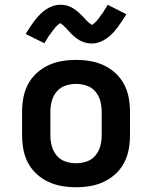

<svg xmlns="http://www.w3.org/2000/svg" viewBox="-20 -780 640 808"><path d="M300 8Q270 8 240.5 3Q211 -2 184 -14.5Q157 -27 134.5 -47.5Q112 -68 98 -94.5Q84 -121 78.5 -150.5Q73 -180 73 -210V-310Q73 -340 78.5 -369.5Q84 -399 98 -425.5Q112 -452 134.5 -472.5Q157 -493 184 -505.5Q211 -518 240.5 -523Q270 -528 300 -528Q330 -528 359.5 -523Q389 -518 416 -505.5Q443 -493 465.5 -472.5Q488 -452 502 -425.5Q516 -399 521.5 -369.5Q527 -340 527 -310V-210Q527 -180 521.5 -150.5Q516 -121 502 -94.5Q488 -68 465.5 -47.5Q443 -27 416 -14.5Q389 -2 359.5 3Q330 8 300 8ZM300 -93Q323 -93 345 -100.5Q367 -108 381.5 -125.5Q396 -143 402 -165Q408 -187 408 -210V-310Q408 -333 402 -355Q396 -377 381.5 -394.5Q367 -412 345 -419.5Q323 -427 300 -427Q277 -427 255 -419.5Q233 -412 218.5 -394.5Q204 -377 198 -355Q192 -333 192 -310V-210Q192 -187 198 -165Q204 -143 218.5 -125.5Q233 -108 255 -100.5Q277 -93 300 -93ZM366 -597Q361 -597 355.5 -597.5Q350 -598 345 -599Q340 -600 335.5 -601.5Q331 -603 326 -605Q321 -607 316.5 -609.5Q312 -612 308.5 -614.5Q305 -617 300 -620.5Q295 -624 291 -627.5Q287 -631 283.5 -634.5Q280 -638 276.5 -641.5Q273 -645 270 -648.5Q267 -652 263 -656.5Q259 -661 255 -664.5Q251 -668 248 -671.5Q245 -675 240 -678Q235 -681 234 -683Q233 -682 230 -680Q227 -678 224.5 -676Q222 -674 219 -671Q216 -668 214.5 -666.5Q213 -665 211.5 -663Q210 -661 208.5 -659Q207 -657 205 -655Q203 -653 201.5 -650.5Q200 -648 198 -645.5Q196 -643 194 -640Q192 -637 189.5 -634Q187 -631 185 -628Q183 -625 181 -621.5Q179 -618 176.5 -614Q174 -610 171.5 -606Q169 -602 167 -598L88 -637Q99 -655 109 -670Q119 -685 128.5 -697Q138 -709 148.5 -719.5Q159 -730 172.5 -739.5Q186 -749 202 -754.5Q218 -760 234 -760Q239 -760 244.5 -759.5Q250 -759 255 -758Q260 -757 264.5 -755.5Q269 -754 274 -752Q279 -750 283.5 -747.5Q288 -745 291.5 -742.5Q295 -740 300 -736.5Q305 -733 309 -729.5Q313 -726 316.5 -722.5Q320 -719 323.5 -715.5Q327 -712 330 -709Q333 -706 337 -701.5Q341 -697 345 -693Q349 -689 352 -686Q355 -683 359.5 -680.5Q364 -678 366 -675Q367 -675 370 -677Q373 -679 375.5 -681.5Q378 -684 381 -686.5Q384 -689 385.5 -690.5Q387 -692 388.5 -694Q390 -696 391.5 -698Q393 -700 395 -702Q397 -704 398.5 -706.5Q400 -709 402 -712Q404 -715 406 -717.5Q408 -720 410.5 -723Q413 -726 415 -729.5Q417 -733 419 -736.5Q421 -740 423.5 -743.5Q426 -747 428.5 -751Q431 -755 433 -760L512 -720Q501 -703 491 -688Q481 -673 471.5 -660.5Q462 -648 451.5 -637.5Q441 -627 427.5 -617.5Q414 -608 398 -602.5Q382 -597 366 -597Z"/></svg>

Font: Iosevka Aile
Style: Bold
Weight: 700
Designer: Belleve Invis
Foundry: Belleve Invis
Version: Version 28.0.1; ttfautohint (v1.8.4)